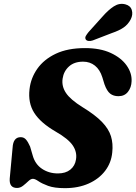

<svg xmlns="http://www.w3.org/2000/svg" viewBox="-20 -965 708 998"><path d="M317.5 13Q262 13 229.8 1Q197.5 -11 179.8 -23.2Q162 -35.5 151 -35.5Q140 -35.5 127.5 -23.5Q115 -11.5 100.2 0.2Q85.5 12 68.5 12Q27.5 12 30.5 -36L45.5 -197.5Q48.5 -252 87.5 -252Q104.5 -252 115.2 -239.5Q126 -227 136.5 -203L149.5 -158.5Q162 -112 198 -87.8Q234 -63.5 281 -63.5Q321 -63.5 345.5 -83.2Q370 -103 375 -136Q381.5 -174.5 358.2 -209Q335 -243.5 268.5 -281.5Q191 -326.5 158 -378.2Q125 -430 133.5 -501.5Q140 -559.5 174.2 -608Q208.5 -656.5 270.2 -685.8Q332 -715 422 -715Q501 -715 555.5 -689.8Q610 -664.5 638 -625Q666 -585.5 664 -543Q663 -510.5 645.2 -487.8Q627.5 -465 595.5 -465Q569.5 -465 552.5 -478.5Q535.5 -492 523 -527L512 -563Q499.5 -603 473.5 -623.8Q447.5 -644.5 412 -644.5Q366 -644.5 338.5 -619.5Q311 -594.5 305.5 -556.5Q299.5 -517 322.8 -482Q346 -447 409 -408Q474.5 -368 509.8 -331.5Q545 -295 556.8 -256.8Q568.5 -218.5 563.5 -173Q558.5 -119 526.5 -77Q494.5 -35 440.8 -11Q387 13 317.5 13ZM512.5 -878.5Q542.5 -913 571.5 -931.8Q600.5 -950.5 631.5 -942.5Q658.5 -935.5 665.2 -912.2Q672 -889 659.5 -864.5Q646 -838.5 622.8 -822.2Q599.5 -806 561 -793L462.5 -755Q451 -751 440.2 -752.2Q429.5 -753.5 425.5 -760.5Q421 -769 426.2 -778.2Q431.5 -787.5 440 -798Z"/></svg>

Font: Fraunces 9pt S050
Style: Bold Italic
Weight: 700
Italic angle: -16°
Version: Version 1.000; ttfautohint (v1.8.3)